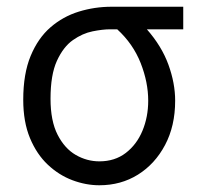

<svg xmlns="http://www.w3.org/2000/svg" viewBox="-20 -538 600 570"><path d="M275 12Q235 12 195 -3Q155 -18 122 -49Q89 -80 69 -128Q49 -176 49 -242Q49 -319 71 -372Q93 -425 130 -457Q167 -489 214 -503.5Q261 -518 311 -518H524V-451H416Q460 -401 480 -346Q500 -291 500 -239Q500 -164 470 -107.5Q440 -51 389.5 -19.5Q339 12 275 12ZM275 -59Q321 -59 353.5 -84Q386 -109 403 -150Q420 -191 420 -239Q420 -294 397.5 -351Q375 -408 328 -451H307Q285 -451 255 -445Q225 -439 196.5 -419Q168 -399 149 -357.5Q130 -316 130 -245Q130 -179 151 -138Q172 -97 205 -78Q238 -59 275 -59Z"/></svg>

Font: Ubuntu Sans Mono
Style: Regular
Weight: 400
Monospace: yes
Designer: Dalton Maag Ltd
Foundry: Dalton Maag Ltd
Version: Version 1.006